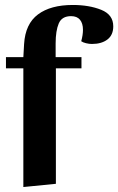

<svg xmlns="http://www.w3.org/2000/svg" viewBox="-20 -740 476 773"><path d="M4 -465V-510H74L77 -563Q82 -644 133 -682Q184 -720 273 -720Q339 -720 387.5 -700.5Q436 -681 436 -634Q436 -599 412.5 -581Q389 -563 350 -563Q339 -563 326.5 -566Q314 -569 307 -574Q314 -599 314 -620Q314 -646 302 -660.5Q290 -675 266 -675Q229 -675 216.5 -645.5Q204 -616 204 -565V-510H308V-465H205V0L74 13V-465Z"/></svg>

Font: Sansita Medium
Style: Regular
Weight: 500
Designer: Pablo Cosgaya
Foundry: Omnibus-Type
Version: Version 1.006